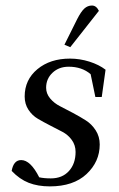

<svg xmlns="http://www.w3.org/2000/svg" viewBox="-20 -663 429 691"><path d="M22 -47.9Q28.8 -86.9 56.2 -86.9Q89.8 -86.9 121.1 -24.9Q138.2 -21 163.1 -21Q204.1 -21 228 -47.4Q252 -73.7 252 -116.2Q252 -140.6 238.3 -159.4Q224.6 -178.2 204.3 -188.7Q184.1 -199.2 160.4 -211.4Q136.7 -223.6 116.5 -235.4Q96.2 -247.1 82.5 -267.8Q68.8 -288.6 68.8 -315.9Q68.8 -376 114.7 -414.1Q160.6 -452.1 231.9 -452.1Q267.1 -452.1 301.8 -441.2Q336.4 -430.2 359.9 -412.1L346.2 -314H323.2L306.2 -396Q274.9 -422.9 227.1 -422.9Q191.9 -422.9 168.9 -401.1Q146 -379.4 146 -347.2Q146 -326.2 160.4 -308.8Q174.8 -291.5 196 -280.8Q217.3 -270 242.4 -256.6Q267.6 -243.2 288.8 -229.7Q310.1 -216.3 324.5 -193.8Q338.9 -171.4 338.9 -143.1Q338.9 -81.1 291.5 -36.6Q244.1 7.8 159.2 7.8Q116.2 7.8 83.3 -5.1Q50.3 -18.1 22 -47.9ZM211.9 -502 257.8 -594.2Q271.5 -621.1 283.4 -632.1Q295.4 -643.1 311 -643.1Q326.7 -643.1 335.9 -624L232.9 -493.2Z"/></svg>

Font: Dihjauti S
Style: Bold Italic
Weight: 700
Italic angle: -9°
Designer: T. Christopher White
Version: Version 3.0.0